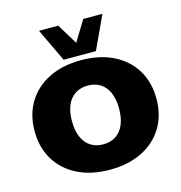

<svg xmlns="http://www.w3.org/2000/svg" viewBox="-117 -908 965 1023"><g transform="rotate(-15 365.0 -396.5)"><path d="M365 10Q263 10 187.5 -27.5Q112 -65 70.5 -133Q29 -201 29 -292Q29 -383 70.5 -451Q112 -519 187.5 -556.5Q263 -594 365 -594Q467 -594 542.5 -556.5Q618 -519 659.5 -451Q701 -383 701 -292Q701 -201 659.5 -133Q618 -65 542.5 -27.5Q467 10 365 10ZM365 -130Q406 -130 435 -149Q464 -168 479.5 -204.5Q495 -241 495 -292Q495 -344 479.5 -380Q464 -416 435 -435Q406 -454 365 -454Q325 -454 295.5 -435Q266 -416 250.5 -380Q235 -344 235 -292Q235 -241 250.5 -204.5Q266 -168 295.5 -149Q325 -130 365 -130ZM277 -620 190 -803H296L365 -690L434 -803H540L455 -620Z"/></g></svg>

Font: Rokkitt Black
Style: Regular
Weight: 900
Designer: Vernon Adams
Foundry: Vernon Adams
Version: Version 3.103